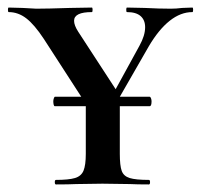

<svg xmlns="http://www.w3.org/2000/svg" viewBox="-20 -488 531 508"><path d="M489 -456Q458 -456 429 -433Q400 -410 374 -366L297 -232H376Q378 -232 379.5 -228Q381 -224 381 -220Q381 -207 376 -207H297V-81Q297 -50 302 -36Q307 -22 323 -17Q339 -12 374 -12Q377 -12 377 -6Q377 0 374 0Q342 0 324 -1L251 -2L182 -1Q162 0 128 0Q125 0 125 -6Q125 -12 128 -12Q162 -12 178.5 -17Q195 -22 201 -36.5Q207 -51 207 -81V-207H125Q123 -207 122 -211Q121 -215 121 -220Q121 -224 122.5 -228Q124 -232 125 -232H195L96 -385Q71 -423 49.5 -439.5Q28 -456 3 -456Q1 -456 1 -462Q1 -468 3 -468L40 -467L76 -465Q105 -465 165 -467L223 -468Q225 -468 225 -462Q225 -456 223 -456Q176 -456 176 -433Q176 -421 187 -404L286 -252L349 -367Q364 -394 364 -416Q364 -435 352 -445.5Q340 -456 316 -456Q314 -456 314 -462Q314 -468 316 -468L363 -467Q401 -465 432 -465Q446 -465 462 -467L489 -468Q491 -468 491 -462Q491 -456 489 -456Z"/></svg>

Font: Cormorant SC SemiBold
Style: Regular
Weight: 600
Designer: Christian Thalmann (Catharsis Fonts)
Version: Version 3.000